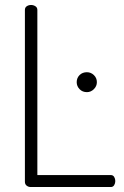

<svg xmlns="http://www.w3.org/2000/svg" viewBox="-20 -751 498 771"><path d="M103 0Q94 0 87 -5.5Q80 -11 80 -21V-711Q80 -721 87.5 -726Q95 -731 105 -731Q114 -731 122 -726Q130 -721 130 -711V-48H425Q434 -48 438.5 -40.5Q443 -33 443 -24Q443 -15 438.5 -7.5Q434 0 425 0ZM329 -381Q311 -381 299.5 -393Q288 -405 288 -421Q288 -438 299.5 -449.5Q311 -461 329 -461Q345 -461 357 -449.5Q369 -438 369 -421Q369 -405 357 -393Q345 -381 329 -381Z"/></svg>

Font: Dosis Light
Style: Regular
Weight: 300
Designer: EdgarTolentino, PabloImpallari, IginoMarini
Foundry: EdgarTolentino, PabloImpallari, IginoMarini
Version: Version 3.001; ttfautohint (v1.8.2)